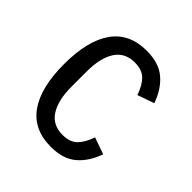

<svg xmlns="http://www.w3.org/2000/svg" viewBox="-190 -859 1020 1020"><g transform="rotate(45 320.0 -349.0)"><path d="M80 -349Q80 -525 145.5 -617.5Q211 -710 341 -710Q433 -710 486 -664.5Q539 -619 566 -541L472 -508Q453 -563 424 -592Q395 -621 340 -621Q266 -621 229.5 -564.5Q193 -508 193 -407V-291Q193 -190 229.5 -133.5Q266 -77 340 -77Q395 -77 424 -106Q453 -135 472 -190L566 -157Q539 -79 486 -33.5Q433 12 341 12Q211 12 145.5 -80.5Q80 -173 80 -349Z"/></g></svg>

Font: Writer Medium
Style: Regular
Weight: 500
Monospace: yes
Designer: Mike Abbink, Paul van der Laan, Pieter van Rosmalen
Foundry: Bold Monday
Version: Version 2.001 2020